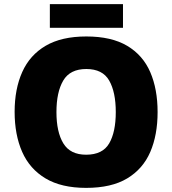

<svg xmlns="http://www.w3.org/2000/svg" viewBox="-20 -902 837 932"><path d="M745 -358Q745 -247 709.5 -164.5Q674 -82 597.5 -36Q521 10 398 10Q278 10 201 -36Q124 -82 87.5 -165Q51 -248 51 -359Q51 -470 88 -552.5Q125 -635 202 -680Q279 -725 399 -725Q521 -725 597.5 -679.5Q674 -634 709.5 -551.5Q745 -469 745 -358ZM254 -358Q254 -261 287.5 -206Q321 -151 398 -151Q478 -151 510 -206Q542 -261 542 -358Q542 -455 510 -511Q478 -567 399 -567Q320 -567 287 -511Q254 -455 254 -358ZM577 -882V-767H222V-882Z"/></svg>

Font: Noto Sans Syriac Eastern Black
Style: Regular
Weight: 900
Designer: Patrick Giasson and the Monotype Design Team
Foundry: Monotype Imaging Inc.
Version: Version 3.001; ttfautohint (v1.8.4.7-5d5b)